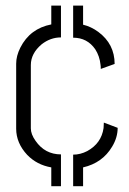

<svg xmlns="http://www.w3.org/2000/svg" viewBox="-20 -594 455 678"><path d="M238.3 -574.2V-460.9Q288.1 -460.9 316.4 -419.9Q332 -395.5 335 -365.2Q335.9 -360.4 335.9 -350.6L384.8 -368.2Q384.8 -438.5 327.1 -481.4Q301.8 -500 273.4 -506.8V-574.2ZM161.1 -574.2V-507.8Q85.9 -493.2 51.8 -425.8Q37.1 -396.5 37.1 -369.1V-139.6Q37.1 -88.9 76.2 -46.9Q110.4 -11.7 161.1 -2.9V63.5H195.3V-48.8Q138.7 -48.8 105.5 -96.7Q88.9 -120.1 88.9 -140.6V-364.3Q88.9 -405.3 127 -437.5Q158.2 -461.9 195.3 -461.9V-574.2ZM238.3 63.5H273.4V-2.9Q341.8 -18.6 376 -76.2Q395.5 -108.4 395.5 -142.6L346.7 -161.1Q346.7 -158.2 346.2 -150.9Q345.7 -143.6 345.7 -141.6Q337.9 -87.9 288.1 -60.5Q263.7 -47.9 238.3 -47.9Z"/></svg>

Font: Post No Bills Colombo
Style: Regular
Weight: 400
Designer: Kosala Senevirathne, Siva Puranthara, Lasantha Premarathna, Tharique Azeez
Foundry: Mooniak
Version: Version 1.220 ; ttfautohint (v1.6)